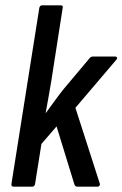

<svg xmlns="http://www.w3.org/2000/svg" viewBox="-20 -703 461 723"><path d="M32 0Q22 0 23 -10L128 -673Q130 -683 139 -683H208Q219 -683 216 -673L173 -397Q168 -369 163 -339Q158 -309 152 -278H153Q170 -301 186.5 -324Q203 -347 220 -368L315 -481Q321 -490 329 -490H414Q419 -490 420.5 -486.5Q422 -483 418 -478L264 -297L356 -11Q357 -7 354.5 -3.5Q352 0 347 0H271Q263 0 260 -9L193 -227L136 -161L112 -10Q110 0 101 0Z"/></svg>

Font: Sofia Sans Condensed SemiBold
Style: Italic
Weight: 600
Italic angle: -9°
Version: Version 4.100